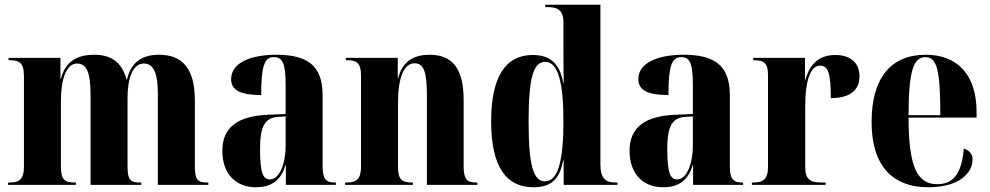

<svg xmlns="http://www.w3.org/2000/svg" viewBox="-20 -780 4175 810"><path d="M14 0H300V-10H295C256 -10 237 -19 237 -76V-355C237 -441 258 -512 305 -512C348 -512 362 -469 362 -381V0H576V-10H572C531 -10 518 -19 518 -80V-366C518 -448 539 -512 587 -512C630 -512 646 -468 646 -381V0H859V-10H856C815 -10 802 -19 802 -80V-358C802 -492 748 -549 651 -549C574 -549 531 -512 516 -445H514C493 -520 447 -549 377 -549C299 -549 255 -516 237 -448H235V-536H16V-526H20C59 -526 81 -517 81 -460V-78C81 -19 58 -10 19 -10H14Z M1059 10C1118 10 1164 -13 1184 -83H1186V0H1397V-10H1394C1354 -10 1341 -25 1341 -81V-379C1341 -504 1276 -549 1146 -549C1041 -549 955 -517 955 -446C955 -398 997 -379 1082 -379C1082 -501 1095 -539 1136 -539C1172 -539 1185 -512 1185 -424V-299L1113 -296C983 -291 918 -243 918 -144C918 -43 978 10 1059 10ZM1119 -23C1090 -23 1077 -51 1077 -150C1077 -245 1096 -283 1153 -287L1185 -289V-165C1185 -88 1158 -23 1119 -23Z M1436 0H1722V-10H1717C1676 -10 1659 -23 1659 -76V-346C1659 -450 1683 -513 1729 -513C1768 -513 1781 -476 1781 -378V0H1994V-10H1990C1949 -10 1936 -24 1936 -80V-358C1936 -492 1888 -549 1792 -549C1719 -549 1676 -515 1660 -451H1658V-536H1439V-526H1444C1485 -526 1503 -514 1503 -462V-78C1503 -23 1484 -10 1441 -10H1436Z M2230 10C2309 10 2342 -28 2356 -104H2358V0H2585V-10H2577C2538 -10 2513 -24 2513 -85V-760H2280V-750H2289C2327 -750 2357 -742 2357 -686V-586C2357 -548 2357 -496 2358 -430H2356C2342 -512 2301 -548 2227 -548C2116 -548 2052 -461 2052 -268C2052 -76 2116 10 2230 10ZM2279 -15C2230 -15 2210 -83 2210 -268C2210 -451 2230 -519 2280 -519C2335 -519 2357 -430 2357 -269C2357 -101 2334 -15 2279 -15Z M2777 10C2836 10 2882 -13 2902 -83H2904V0H3115V-10H3112C3072 -10 3059 -25 3059 -81V-379C3059 -504 2994 -549 2864 -549C2759 -549 2673 -517 2673 -446C2673 -398 2715 -379 2800 -379C2800 -501 2813 -539 2854 -539C2890 -539 2903 -512 2903 -424V-299L2831 -296C2701 -291 2636 -243 2636 -144C2636 -43 2696 10 2777 10ZM2837 -23C2808 -23 2795 -51 2795 -150C2795 -245 2814 -283 2871 -287L2903 -289V-165C2903 -88 2876 -23 2837 -23Z M3152 0H3463V-10H3446C3398 -10 3377 -23 3377 -76V-328C3377 -452 3403 -503 3440 -503C3474 -503 3485 -470 3485 -366C3564 -366 3606 -398 3606 -458C3606 -514 3569 -548 3504 -548C3437 -548 3397 -512 3378 -444H3376V-536H3158V-526H3161C3203 -526 3220 -514 3220 -463V-77C3220 -23 3200 -10 3156 -10H3152Z M3897 10C4026 10 4083 -50 4083 -107C4083 -131 4068 -147 4046 -153C4037 -40 3996 -3 3934 -3C3849 -3 3813 -77 3813 -284H4100V-307C4100 -465 4019 -549 3885 -549C3740 -549 3657 -453 3657 -265C3657 -91 3736 10 3897 10ZM3947 -294H3813C3813 -484 3835 -539 3884 -539C3933 -539 3947 -484 3947 -294Z"/></svg>

Font: Noto Serif Display Condensed ExtraBold
Style: Regular
Weight: 800
Width: 3
Designer: Monotype Design Team
Foundry: Monotype Imaging Inc.
Version: Version 2.009